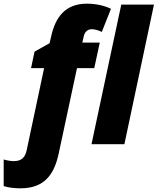

<svg xmlns="http://www.w3.org/2000/svg" viewBox="-125 -785 858 1045"><path d="M-14 240C116 240 169 166 194 53L294 -414H388L418 -553H323L331 -588C336 -610 351 -626 374 -626C391 -626 412 -620 429 -611L479 -737C443 -755 395 -765 348 -765C230 -765 176 -691 153 -585L145 -550L63 -504L44 -414H115L21 29C13 68 -4 92 -50 92C-66 92 -89 88 -105 83V228C-80 236 -45 240 -14 240ZM373 0H552L713 -760H535Z"/></svg>

Font: Noto Sans SemiCondensed Black
Style: Italic
Weight: 900
Width: 4
Italic angle: -12°
Designer: Monotype Design Team
Foundry: Monotype Imaging Inc.
Version: Version 2.013